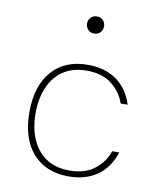

<svg xmlns="http://www.w3.org/2000/svg" viewBox="-81 -766 695 836"><g transform="rotate(10 267.0 -348.0)"><path d="M278.3 -487.8Q352.5 -487.8 403.8 -452.6Q455.1 -417.5 478.5 -346.7H447.3Q430.7 -396 388.4 -429Q346.2 -461.9 278.3 -461.9Q216.3 -461.9 174.3 -433.6Q132.3 -405.3 111.1 -355.5Q89.8 -305.7 89.8 -241.2Q89.8 -176.8 111.1 -127Q132.3 -77.1 174.3 -48.8Q216.3 -20.5 278.3 -20.5Q346.2 -20.5 388.4 -53.5Q430.7 -86.4 447.3 -135.7H478.5Q455.1 -64.9 403.8 -29.8Q352.5 5.4 278.3 5.4Q177.2 5.4 119.9 -59.6Q62.5 -124.5 62.5 -241.2Q62.5 -357.9 119.9 -422.9Q177.2 -487.8 278.3 -487.8ZM242.7 -664.6Q242.7 -680.2 253.2 -691.2Q263.7 -702.1 280.3 -702.1Q297.4 -702.1 307.6 -691.2Q317.9 -680.2 317.9 -664.6Q317.9 -648.9 307.6 -637.7Q297.4 -626.5 280.3 -626.5Q263.7 -626.5 253.2 -637.7Q242.7 -648.9 242.7 -664.6Z"/></g></svg>

Font: Estedad-FD Thin
Style: Regular
Weight: 100
Designer: Amin Abedi
Version: Version 7.3